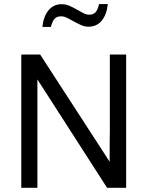

<svg xmlns="http://www.w3.org/2000/svg" viewBox="-20 -900 794 920"><path d="M584.5 0H493.2L159.2 -519.5V0H82V-638.7H172.4L505.4 -125Q505.4 -245.6 506.3 -272.9V-638.7H584.5ZM403.8 -772Q385.7 -772 368.4 -779.8Q351.1 -787.6 334.5 -796.9Q317.9 -806.2 302.5 -814Q287.1 -821.8 272.9 -821.8Q252 -821.8 241 -809.3Q230 -796.9 224.1 -771H183.1Q188.5 -821.8 212.6 -850.8Q236.8 -879.9 275.4 -879.9Q294.9 -879.9 313 -872.1Q331.1 -864.3 347.4 -854.7Q363.8 -845.2 378.9 -837.4Q394 -829.6 407.7 -829.6Q428.2 -829.6 438.5 -842Q448.7 -854.5 454.6 -880.4H496.6Q491.2 -829.6 467.3 -800.8Q443.4 -772 403.8 -772Z"/></svg>

Font: XL-Viking
Style: Regular
Weight: 400
Foundry: Ascender Corporation
Version: Version 1.10 March 23, 2015